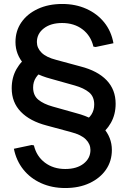

<svg xmlns="http://www.w3.org/2000/svg" viewBox="-20 -734 649 968"><path d="M472 -44 403 -122Q428 -136 441.5 -157.5Q455 -179 455 -207Q455 -247 429 -268.5Q403 -290 357 -303L236 -337Q145 -361 101.5 -410Q58 -459 58 -522Q58 -578 87.5 -621Q117 -664 170.5 -689Q224 -714 294 -714Q361 -714 415.5 -689.5Q470 -665 505.5 -621Q541 -577 552 -516L462 -497L451 -499Q438 -554 396 -586Q354 -618 293 -618Q236 -618 201 -591Q166 -564 166 -522Q166 -492 189.5 -468.5Q213 -445 264 -432L386 -399Q472 -377 517.5 -329.5Q563 -282 563 -211Q563 -157 539 -114.5Q515 -72 472 -44ZM309 214Q242 214 187.5 189.5Q133 165 97.5 120.5Q62 76 50 16L140 -3L151 -1Q164 54 206.5 86Q249 118 309 118Q367 118 401.5 91Q436 64 436 22Q436 -8 412.5 -31.5Q389 -55 338 -68L216 -101Q131 -123 85 -170.5Q39 -218 39 -289Q39 -343 63 -385.5Q87 -428 130 -456L199 -378Q175 -364 161 -342.5Q147 -321 147 -293Q147 -253 173 -231.5Q199 -210 245 -197L366 -163Q457 -139 500.5 -90Q544 -41 544 22Q544 78 514.5 121Q485 164 432 189Q379 214 309 214Z"/></svg>

Font: Fustat SemiBold
Style: Regular
Weight: 600
Designer: Mohamed Gaber, Khaled Hosny, Laura Garcia Mut
Foundry: Kief Type Foundry, Alif Type Foundry, Hard Type Foundry
Version: Version 1.007